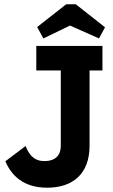

<svg xmlns="http://www.w3.org/2000/svg" viewBox="-20 -864 527 894"><path d="M457 -536V-650H149V-536H263V-184C263 -144 241 -114 187 -114C155 -114 122 -125 99 -184L5 -113C33 -47 89 10 200 10C318 10 397 -54 397 -185V-536ZM469 -737 333 -844H288L153 -738L182 -685L306 -745L441 -685Z"/></svg>

Font: Zilla Slab Bold
Style: Regular
Weight: 700
Designer: Typotheque.com
Foundry: Typotheque type foundry
Version: Version 1.3; 2018